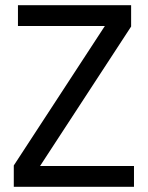

<svg xmlns="http://www.w3.org/2000/svg" viewBox="-20 -718 568 738"><path d="M495 0H33V-82L383 -618H49V-698H484V-616L134 -80H495Z"/></svg>

Font: IBM Plex Sans Cond Text
Style: Regular
Weight: 450
Width: 3
Designer: Mike Abbink, Paul van der Laan, Pieter van Rosmalen
Foundry: Bold Monday
Version: Version 1.3